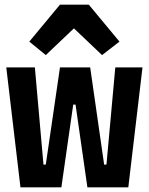

<svg xmlns="http://www.w3.org/2000/svg" viewBox="-20 -806 640 826"><path d="M7 -516H130L167 -98H177L238 -516H368L428 -98H438L476 -516H593L532 0H356L305 -356H295L244 0H68ZM362 -786 494 -627 419 -569 298 -684 177 -569 106 -627 238 -786Z"/></svg>

Font: iA Writer Mono V
Style: Regular
Weight: 400
Designer: Mike Abbink, Paul van der Laan, Pieter van Rosmalen
Foundry: Bold Monday
Version: Version 2.000